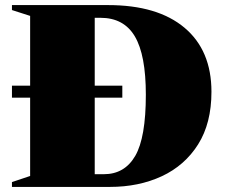

<svg xmlns="http://www.w3.org/2000/svg" viewBox="-20 -735 884 755"><path d="M27 0V-19L98.5 -43V-351H27V-398H98.5V-672.5L27 -695.5V-715H405Q599.5 -715 705.5 -626Q811.5 -537 811.5 -374Q811.5 -250.5 759 -167.2Q706.5 -84 616.2 -42Q526 0 412 0ZM553.5 -362.5Q553.5 -519 510.2 -592Q467 -665 375 -665H352.5V-398H461V-351H352.5V-50H388.5Q470 -50 511.8 -122Q553.5 -194 553.5 -362.5Z"/></svg>

Font: Newsreader 72pt ExtraBold
Style: Regular
Weight: 800
Designer: Hugues Gentile
Foundry: Production Type
Version: Version 1.003; ttfautohint (v1.8.3)